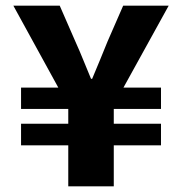

<svg xmlns="http://www.w3.org/2000/svg" viewBox="-20 -655 640 675"><path d="M220 0V-144H54V-220H220V-272H54V-347H185L27 -635H190L245 -509Q260 -476 273 -443.5Q286 -411 300 -378H304Q318 -411 331.5 -444Q345 -477 358 -509L413 -635H573L414 -347H546V-272H380V-220H546V-144H380V0Z"/></svg>

Font: Source Code Pro ExtraBold
Style: Regular
Weight: 800
Monospace: yes
Designer: Paul D. Hunt, Teo Tuominen
Foundry: Adobe Systems Incorporated
Version: Version 1.018;hotconv 1.0.116;makeotfexe 2.5.65601